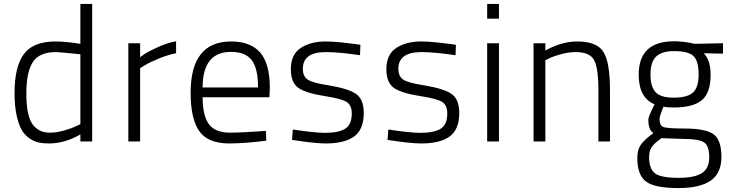

<svg xmlns="http://www.w3.org/2000/svg" viewBox="-20 -720 3725 977"><path d="M449 -700V0H389V-36Q310 10 229 10Q200 10 178 5.5Q156 1 131.5 -15Q107 -31 91 -58Q75 -85 64.5 -133Q54 -181 54 -246Q54 -381 101.5 -445Q149 -509 263 -509Q313 -509 389 -497V-700ZM235 -45Q268 -45 306.5 -56Q345 -67 367 -78L389 -88V-444Q279 -455 265 -455Q180 -455 147 -404Q114 -353 114 -244Q114 -181 124 -139.5Q134 -98 153 -78.5Q172 -59 191 -52Q210 -45 235 -45Z M633 0V-500H693V-429Q702 -436 718.5 -447Q735 -458 783 -480Q831 -502 876 -510V-449Q834 -441 788 -422Q742 -403 717 -388L693 -373V0Z M1150 -45Q1182 -45 1228 -47.5Q1274 -50 1304 -52L1333 -54L1335 -4Q1222 10 1144 10Q1036 9 993 -54Q950 -117 950 -248Q950 -509 1156 -509Q1255 -509 1304 -452.5Q1353 -396 1353 -273L1351 -225H1011Q1011 -133 1042.5 -89Q1074 -45 1150 -45ZM1011 -275H1293Q1293 -373 1260.5 -414.5Q1228 -456 1156 -456Q1011 -456 1011 -275Z M1814 -492 1812 -439Q1704 -455 1639 -455Q1521 -455 1521 -370Q1521 -331 1546.5 -314.5Q1572 -298 1651 -286Q1754 -269 1792.5 -241.5Q1831 -214 1831 -145Q1831 -61 1782 -25.5Q1733 10 1638 10Q1611 10 1568 5.5Q1525 1 1495 -4L1466 -8L1470 -61Q1582 -44 1633 -44Q1703 -44 1736.5 -65Q1770 -86 1770 -142Q1770 -185 1743.5 -201.5Q1717 -218 1633 -231Q1536 -246 1498 -273Q1460 -300 1460 -368Q1460 -443 1510.5 -476Q1561 -509 1636 -509Q1670 -509 1714.5 -504.5Q1759 -500 1787 -496Z M2300 -492 2298 -439Q2190 -455 2125 -455Q2007 -455 2007 -370Q2007 -331 2032.5 -314.5Q2058 -298 2137 -286Q2240 -269 2278.5 -241.5Q2317 -214 2317 -145Q2317 -61 2268 -25.5Q2219 10 2124 10Q2097 10 2054 5.5Q2011 1 1981 -4L1952 -8L1956 -61Q2068 -44 2119 -44Q2189 -44 2222.5 -65Q2256 -86 2256 -142Q2256 -185 2229.5 -201.5Q2203 -218 2119 -231Q2022 -246 1984 -273Q1946 -300 1946 -368Q1946 -443 1996.5 -476Q2047 -509 2122 -509Q2156 -509 2200.5 -504.5Q2245 -500 2273 -496Z M2459 0V-500H2519V0ZM2459 -625V-700H2519V-625Z M2755 0H2695V-500H2755V-463Q2839 -509 2917 -509Q3017 -509 3050.5 -456Q3084 -403 3084 -260V0H3025V-260Q3025 -374 3003 -414.5Q2981 -455 2909 -455Q2874 -455 2835.5 -444.5Q2797 -434 2776 -424L2755 -413Z M3432 237Q3312 237 3267.5 204Q3223 171 3223 83Q3223 41 3241.5 15.5Q3260 -10 3305 -43Q3279 -59 3279 -111Q3279 -119 3287 -138.5Q3295 -158 3303 -174L3311 -189Q3230 -223 3230 -340Q3230 -510 3410 -510Q3433 -510 3459.5 -507Q3486 -504 3501 -500L3515 -497L3659 -500V-447L3561 -449Q3596 -414 3596 -340Q3596 -247 3551 -210Q3506 -173 3407 -173Q3378 -173 3356 -177Q3336 -128 3336 -115Q3336 -82 3355.5 -74Q3375 -66 3463 -66Q3569 -66 3610 -37.5Q3651 -9 3651 79Q3651 161 3596.5 199Q3542 237 3432 237ZM3459 -13 3346 -17Q3309 9 3296 28.5Q3283 48 3283 79Q3283 139 3313 162Q3343 185 3433 185Q3515 185 3552 160.5Q3589 136 3589 81Q3589 21 3562 4Q3535 -13 3459 -13ZM3407 -223Q3477 -223 3506 -249Q3535 -275 3535 -340Q3535 -411 3508 -435.5Q3481 -460 3410 -460Q3348 -460 3319 -432.5Q3290 -405 3290 -340Q3290 -279 3316 -251Q3342 -223 3407 -223Z"/></svg>

Font: TypoPRO Titillium Text
Style: 250 wt
Weight: 300
Designer: Accademia di Belle Arti di Urbino and others
Foundry: Accademia di Belle Arti di Urbino and others.
Version: Version 25.000